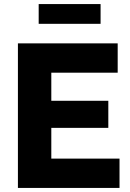

<svg xmlns="http://www.w3.org/2000/svg" viewBox="-20 -923 639 943"><path d="M567 -144V0H68V-710H558V-566H232V-428H512V-295H232V-144ZM170 -806V-903H474V-806Z"/></svg>

Font: Raleway ExtraBold
Style: Regular
Weight: 800
Designer: Matt McInerney, Pablo Impallari, Rodrigo Fuenzalida
Foundry: Matt McInerney, Pablo Impallari, Rodrigo Fuenzalida
Version: Version 4.026